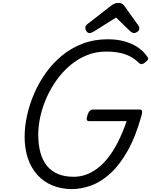

<svg xmlns="http://www.w3.org/2000/svg" viewBox="-20 -1286 1042 1325"><path d="M474 19Q400 18 340 -7Q280 -32 237.5 -79.5Q195 -127 172.5 -193Q150 -259 150 -342Q150 -412 166.5 -488Q183 -564 215.5 -639.5Q248 -715 296 -782.5Q344 -850 408 -902.5Q472 -955 551 -985Q630 -1015 724 -1015Q786 -1015 837.5 -1001Q889 -987 929.5 -960.5Q970 -934 997 -894Q1005 -883 1000.5 -874.5Q996 -866 982 -855Q969 -845 959 -843.5Q949 -842 936 -854Q911 -879 879 -896Q847 -913 806 -921.5Q765 -930 711 -930Q641 -930 579.5 -905Q518 -880 466 -836.5Q414 -793 373 -736.5Q332 -680 303 -615.5Q274 -551 259 -485Q244 -419 244 -357Q244 -287 259 -232.5Q274 -178 304.5 -141Q335 -104 381 -85Q427 -66 488 -66Q531 -66 571.5 -80Q612 -94 651 -123Q690 -152 726 -197.5Q762 -243 794 -306Q826 -369 854 -450H597Q582 -450 579 -459Q576 -468 583 -490Q591 -513 599.5 -521.5Q608 -530 623 -530H942Q957 -530 960 -521.5Q963 -513 957 -490Q917 -345 862 -247Q807 -149 742.5 -90Q678 -31 609.5 -6Q541 19 474 19ZM597 -1058Q585 -1058 577 -1070Q569 -1082 569 -1093Q569 -1103 572.5 -1108Q576 -1113 580 -1117L742 -1243Q757 -1256 770.5 -1261Q784 -1266 800 -1266Q813 -1266 823.5 -1259.5Q834 -1253 842 -1240L935 -1110Q940 -1103 940.5 -1097.5Q941 -1092 941 -1087Q941 -1075 928 -1066.5Q915 -1058 906 -1058Q896 -1058 889 -1063Q882 -1068 874 -1075L781 -1165L628 -1069Q621 -1065 613.5 -1061.5Q606 -1058 597 -1058Z"/></svg>

Font: Playwrite BE VLG
Style: Regular
Weight: 400
Designer: Veronika Burian, José Scaglione
Foundry: TypeTogether
Version: Version 1.002